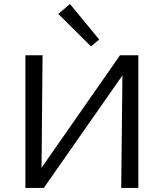

<svg xmlns="http://www.w3.org/2000/svg" viewBox="-20 -932 812 952"><path d="M431 -702 269 -863 327 -912 472 -736ZM666 0H581L587 -558L197 0H106V-658H191L186 -100L575 -658H666Z"/></svg>

Font: Ysabeau SC Medium
Style: Regular
Weight: 500
Designer: Christian Thalmann (Catharsis Fonts)
Version: Version 0.003